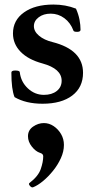

<svg xmlns="http://www.w3.org/2000/svg" viewBox="-20 -445 408 844"><path d="M167 11Q94 11 44 -18Q30 -52 30 -126Q30 -135 47 -135Q67 -135 67 -127Q72 -85 102.5 -56.5Q133 -28 173 -28Q208 -28 229.5 -45Q251 -62 251 -90Q251 -143 167 -166Q104 -183 70.5 -217.5Q37 -252 37 -298Q37 -356 85.5 -390.5Q134 -425 215 -425Q268 -425 314 -407Q325 -382 329.5 -358.5Q334 -335 334 -314Q334 -305 319 -305Q305 -305 303 -310Q290 -345 263 -365Q236 -385 203 -385Q171 -385 150 -369Q129 -353 129 -330Q129 -307 151.5 -288Q174 -269 211 -260Q345 -226 345 -125Q345 -61 297.5 -25Q250 11 167 11ZM126 378Q119 381 111.5 372Q104 363 110 359Q148 330 159 298.5Q170 267 170 242Q170 231 156 227Q137 221 120 199.5Q103 178 103 154Q103 127 125.5 111.5Q148 96 173 96Q196 96 216 109.5Q236 123 248.5 144.5Q261 166 261 192Q261 221 247.5 250.5Q234 280 213 306Q192 332 169 351Q146 370 126 378Z"/></svg>

Font: Junicode
Style: Bold
Weight: 700
Designer: Peter S. Baker
Version: Version 2.100; ttfautohint (v1.8.4)